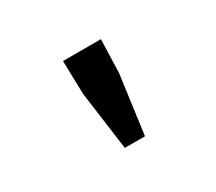

<svg xmlns="http://www.w3.org/2000/svg" viewBox="-88 -973 875 776"><g transform="rotate(-30 350.0 -584.5)"><path d="M266 -643 303 -370H397L434 -643L439 -799H262Z"/></g></svg>

Font: Kawkab Mono
Style: Bold
Weight: 700
Monospace: yes
Designer: Abdullah Arif
Foundry: Abdullah Arif
Version: Version 1.000;PS 000.500;hotconv 1.0.88;makeotf.lib2.5.64775